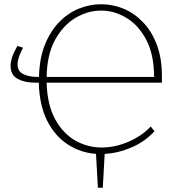

<svg xmlns="http://www.w3.org/2000/svg" viewBox="-20 -720 849 906"><path d="M442 166 433 6Q361 1 300.5 -38Q240 -77 203 -149.5Q166 -222 163 -330H144Q96 -330 63 -348Q30 -366 30 -409Q30 -428 37.5 -451Q45 -474 62 -503L89 -495Q63 -448 63 -417Q63 -384 88.5 -371Q114 -358 151 -357H164Q166 -444 191.5 -508Q217 -572 258.5 -615Q300 -658 351.5 -679Q403 -700 458 -700Q513 -700 564 -678.5Q615 -657 655.5 -614.5Q696 -572 720 -509Q744 -446 744 -362V-330H200Q203 -226 240 -158Q277 -90 335 -57Q393 -24 460 -24Q523 -24 586 -51Q649 -78 691 -123L709 -101Q665 -52 601 -24.5Q537 3 474 6L465 166ZM457 -670Q394 -670 336 -635.5Q278 -601 240 -532Q202 -463 200 -357H707Q707 -462 670.5 -531.5Q634 -601 577 -635.5Q520 -670 457 -670Z"/></svg>

Font: Bitter ExtraLight
Style: Regular
Weight: 200
Designer: Sol Matas, and Bitter project Authors
Foundry: Sol Matas
Version: Version 2.001